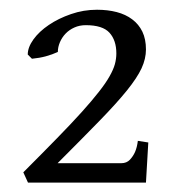

<svg xmlns="http://www.w3.org/2000/svg" viewBox="-20 -685 369 402"><path d="M285.6 -302.7H38.6L28.8 -324.2Q69.3 -364.7 99.6 -395.8Q129.9 -426.8 151.4 -450.7Q172.9 -474.6 187 -492.7Q201.2 -510.7 209.2 -524.9Q217.3 -539.1 220.5 -550.5Q223.6 -562 223.6 -573.2Q223.6 -600.6 209.2 -616.5Q194.8 -632.3 159.7 -632.3Q146.5 -632.3 135.7 -627.4Q125 -622.6 117.4 -614.7Q109.9 -606.9 105.5 -596.7Q101.1 -586.4 101.1 -576.2Q89.4 -570.8 75.9 -567.1Q62.5 -563.5 46.9 -562L38.1 -570.8Q38.1 -585.9 50 -602.5Q62 -619.1 82.3 -632.8Q102.5 -646.5 128.7 -655.5Q154.8 -664.6 183.1 -664.6Q205.6 -664.6 224.4 -659.7Q243.2 -654.8 256.8 -644.5Q270.5 -634.3 278.1 -618.7Q285.6 -603 285.6 -581.5Q285.6 -562 276.4 -542Q267.1 -522 245.6 -495.4Q224.1 -468.8 188.7 -432.4Q153.3 -396 100.6 -343.3H233.9Q245.1 -343.3 252 -350.6Q258.8 -357.9 262.7 -366.7Q267.1 -377 268.6 -390.1L290.5 -386.7Z"/></svg>

Font: Gentium Unicode
Style: Regular
Weight: 400
Version: Version 1.009